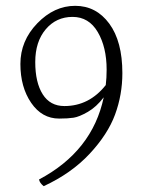

<svg xmlns="http://www.w3.org/2000/svg" viewBox="-20 -683 500 659"><path d="M201 -319Q286 -319 343 -391Q346 -416 346 -444Q346 -521 315.5 -573Q285 -625 229 -625Q173 -625 137 -582.5Q101 -540 101 -470Q101 -400 126.5 -359.5Q152 -319 201 -319ZM400 -432Q400 -358 375 -290Q350 -222 287.5 -155Q225 -88 130 -44Q116 -55 114 -67Q297 -164 336 -349Q311 -316 281.5 -299Q252 -282 232.5 -279Q213 -276 183 -276Q124 -276 87 -330Q50 -384 50 -463.5Q50 -543 108 -603Q166 -663 238 -663Q310 -663 355 -602Q400 -541 400 -432Z"/></svg>

Font: Halant Light
Style: Regular
Weight: 300
Designer: Hitesh Malaviya (Devanagari), Satya Rajpurohit (Latin)
Foundry: Indian Type Foundry
Version: Version 1.101;PS 1.0;hotconv 1.0.78;makeotf.lib2.5.61930; tt